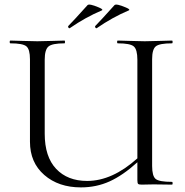

<svg xmlns="http://www.w3.org/2000/svg" viewBox="-20 -801 803 833"><path d="M283 -679Q279 -677 276.5 -682Q274 -687 277 -689Q297 -709 360 -779Q368 -786 408 -769Q425 -762 424 -758Q424 -757 422 -756Q351 -726 283 -679ZM400 -679Q396 -677 393.5 -682Q391 -687 394 -689Q414 -709 477 -779Q485 -786 525 -769Q542 -762 541 -758Q541 -757 539 -756Q468 -726 400 -679ZM726 -12Q729 -12 729 -6Q729 0 726 0Q713 0 687.5 -0.5Q662 -1 647 -1Q636 -1 620 -0.5Q604 0 595 0Q583 0 579.5 -3Q576 -6 576 -19V-97Q513 -40 455.5 -14Q398 12 331 12Q234 12 172 -42Q110 -96 110 -186V-544Q110 -587 94.5 -600Q79 -613 25 -613Q22 -613 22 -619Q22 -625 25 -625Q39 -625 78.5 -623.5Q118 -622 142 -622Q167 -622 206.5 -623.5Q246 -625 260 -625Q262 -625 262 -619Q262 -613 260 -613Q206 -613 190 -599Q174 -585 174 -542V-221Q174 -121 223.5 -68.5Q273 -16 358 -16Q467 -16 576 -114V-542Q576 -586 560.5 -599.5Q545 -613 491 -613Q488 -613 488 -619Q488 -625 491 -625Q505 -625 544.5 -623.5Q584 -622 608 -622Q632 -622 672 -623.5Q712 -625 726 -625Q729 -625 729 -619Q729 -613 726 -613Q672 -613 656 -600Q640 -587 640 -544V-81Q640 -37 655.5 -24.5Q671 -12 726 -12Z"/></svg>

Font: Cormorant
Style: Regular
Weight: 400
Designer: Christian Thalmann (Catharsis Fonts)
Version: Version 1.000;PS 001.000;hotconv 1.0.70;makeotf.lib2.5.58329